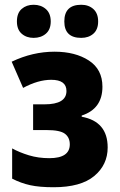

<svg xmlns="http://www.w3.org/2000/svg" viewBox="-20 -776 502 806"><path d="M209 -559Q117 -559 29 -517L77 -407Q140 -441 195 -441Q259 -441 259 -394Q259 -338 167 -338H119V-230H176Q232 -230 252.5 -214.5Q273 -199 273 -170Q273 -112 187 -112Q141 -112 101.5 -124Q62 -136 31 -153V-26Q68 -7 107 1.5Q146 10 205 10Q319 10 375.5 -37Q432 -84 432 -157Q432 -266 323 -286V-291Q410 -319 410 -412Q410 -485 353 -522Q296 -559 209 -559ZM250 -686Q250 -617 321 -617Q352 -617 372 -634.5Q392 -652 392 -686Q392 -720 372 -738Q352 -756 321 -756Q250 -756 250 -686ZM51 -686Q51 -652 71 -634.5Q91 -617 121 -617Q152 -617 172.5 -634.5Q193 -652 193 -686Q193 -720 172.5 -738Q152 -756 121 -756Q91 -756 71 -738.5Q51 -721 51 -686Z"/></svg>

Font: Noto Sans Display SemiCondensed Extra
Style: Regular
Weight: 800
Width: 4
Designer: Monotype Design Team
Foundry: Monotype Imaging Inc.
Version: Version 1.900